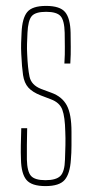

<svg xmlns="http://www.w3.org/2000/svg" viewBox="-20 -625 312 650"><path d="M134 5Q87 5 69.5 -16Q52 -37 51 -85Q50 -107 50.5 -133Q51 -159 52 -191H72Q71 -160 71 -134Q71 -108 71 -85Q72 -44 85 -29.5Q98 -15 134 -15Q170 -15 184.5 -29.5Q199 -44 200 -85Q201 -109 201.5 -134Q202 -159 201 -179Q200 -229 191 -253.5Q182 -278 152 -289L118 -302Q90 -313 76 -328.5Q62 -344 58 -371Q54 -398 52 -442Q51 -462 51.5 -478.5Q52 -495 53 -514Q55 -563 72 -584Q89 -605 136 -605Q183 -605 200.5 -584Q218 -563 219 -514Q219 -493 219.5 -467.5Q220 -442 218 -410H198Q200 -442 199.5 -467Q199 -492 199 -514Q198 -556 185 -570.5Q172 -585 136 -585Q100 -585 87.5 -570.5Q75 -556 73 -514Q72 -493 71.5 -476.5Q71 -460 72 -442Q74 -394 80 -365.5Q86 -337 119 -324L154 -311Q190 -298 206 -268.5Q222 -239 222 -179Q222 -157 222 -132Q222 -107 220 -85Q217 -37 199 -16Q181 5 134 5Z"/></svg>

Font: Big Shoulders Display Thin
Style: Regular
Weight: 100
Designer: Patric King
Foundry: XO Type Co
Version: Version 1.000; ttfautohint (v1.8.2)